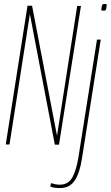

<svg xmlns="http://www.w3.org/2000/svg" viewBox="-20 -730 559 970"><path d="M9 0 119 -701H142L268 -44L370 -700H389L278 1H257L131 -659L28 0ZM509 -710Q514 -710 517 -709Q520 -708 519 -702Q517 -684 514.5 -680Q512 -676 502 -676Q497 -676 494 -677Q491 -678 492 -684Q494 -702 496.5 -706Q499 -710 509 -710ZM489 -530 394 71Q383 144 357.5 182Q332 220 284 220Q270 220 257.5 218.5Q245 217 234 212L238 195Q261 203 282 203Q326 203 346 165.5Q366 128 376 66L470 -530Z"/></svg>

Font: Georama Condensed Thin
Style: Italic
Weight: 100
Width: 3
Italic angle: -9°
Designer: Jean-Baptiste Levee
Foundry: Production Type
Version: Version 1.000